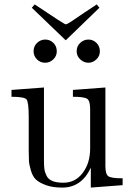

<svg xmlns="http://www.w3.org/2000/svg" viewBox="-20 -838 595 869"><path d="M32 -400V-431L179 -442V-110Q179 -86 181 -72Q183 -58 191 -42Q199 -26 218 -18.5Q237 -11 267 -11Q321 -11 354.5 -55.5Q388 -100 388 -166V-344Q388 -381 375 -390.5Q362 -400 310 -400V-431L457 -442V-87Q457 -50 470 -40.5Q483 -31 535 -31V0L391 11V-79Q349 11 262 11Q218 11 188 0Q158 -11 143 -25Q128 -39 120 -66Q112 -93 111 -109.5Q110 -126 110 -158V-308Q110 -376 100 -388Q90 -400 32 -400ZM124 -803 137 -818Q271 -728 277 -728Q280 -728 284.5 -730Q289 -732 300 -739Q311 -746 323 -754.5Q335 -763 362 -781Q389 -799 418 -818L430 -803L278 -656H277ZM132 -606Q132 -629 148 -644Q164 -659 185 -659Q206 -659 221.5 -644Q237 -629 237 -606Q237 -584 221 -569Q205 -554 185 -554Q162 -554 147 -569.5Q132 -585 132 -606ZM327 -606Q327 -629 343 -644Q359 -659 380 -659Q401 -659 416.5 -644Q432 -629 432 -606Q432 -584 416 -569Q400 -554 380 -554Q360 -554 343.5 -569Q327 -584 327 -606Z"/></svg>

Font: CMU Serif
Style: Roman
Weight: 500
Version: Version 0.7.0